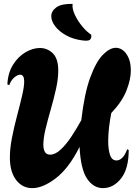

<svg xmlns="http://www.w3.org/2000/svg" viewBox="-20 -968 716 992"><path d="M147 4Q95 4 63 -38.5Q31 -81 31 -154Q31 -201 42 -257Q53 -313 68 -369.5Q83 -426 94 -473Q105 -520 105 -547Q105 -582 84 -582Q70 -582 53 -567Q36 -552 28 -528L18 -532Q21 -591 47 -633Q73 -675 111 -697.5Q149 -720 186 -720Q225 -720 253 -692.5Q281 -665 281 -603Q281 -561 269.5 -509Q258 -457 242.5 -403.5Q227 -350 215.5 -302Q204 -254 204 -221Q204 -197 212 -183Q220 -169 239 -169Q266 -169 295 -196.5Q324 -224 351 -265.5Q378 -307 400 -347Q416 -485 446 -567Q476 -649 511.5 -685Q547 -721 578 -721Q611 -721 633.5 -688.5Q656 -656 656 -604Q656 -558 633.5 -500.5Q611 -443 555 -384Q548 -349 543.5 -311Q539 -273 539 -239Q539 -196 548.5 -167.5Q558 -139 582 -139Q598 -139 612.5 -153.5Q627 -168 637 -197L645 -193Q645 -96 605.5 -46Q566 4 512 4Q463 4 430 -44.5Q397 -93 391 -209Q336 -99 269 -47.5Q202 4 147 4ZM427 -758Q423 -758 419 -758Q415 -758 407 -759Q358 -765 321.5 -785.5Q285 -806 265 -832.5Q245 -859 245 -884Q245 -911 271 -930Q297 -949 355 -948Q352 -923 367 -891Q382 -859 405.5 -831Q429 -803 451 -789Q452 -786 452 -780Q452 -771 446.5 -764.5Q441 -758 427 -758Z"/></svg>

Font: Agbalumo
Style: Regular
Weight: 400
Designer: Raphael Alegbeleye
Foundry: Sorkin Type Co.
Version: Version 1.000; ttfautohint (v1.8.4)